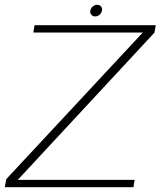

<svg xmlns="http://www.w3.org/2000/svg" viewBox="-26 -780 696 800"><path d="M-6 0 0 -33.5 569 -644.5H113L118 -675H623L617.5 -644L48 -30.5H535L530 0ZM371 -711.5Q361 -711.5 354.8 -718.5Q348.5 -725.5 350.5 -736.5Q352.5 -746 360.5 -753Q368.5 -760 379 -760Q389 -760 395 -753Q401 -746 399 -736.5Q397 -726 389 -718.8Q381 -711.5 371 -711.5Z"/></svg>

Font: Anybody ExtraExpanded ExtraLight
Style: Italic
Weight: 200
Width: 8
Italic angle: -10°
Designer: Tyler Finck
Foundry: Etcetera Type Company
Version: Version 1.010; ttfautohint (v1.8.3) -l 8 -r 50 -G 200 -x 14 